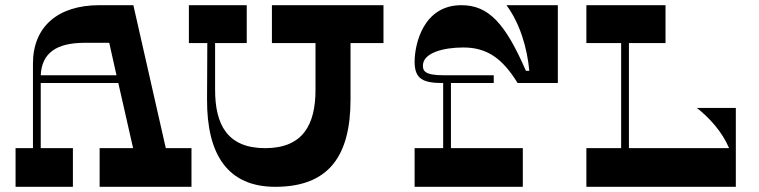

<svg xmlns="http://www.w3.org/2000/svg" viewBox="-20 -720 2926 740"><path d="M619 -149 494 -700H363C203 -700 107 -617 107 -475V-149H40V0H261V-149H137V-400H436L493 -149H364V0H718V-149ZM137 -430C141 -516 198 -555 306 -555H401L429 -430Z M1458 -700H1028V-554H1196V-374C1196 -240 1148 -149 1002 -149C856 -149 809 -240 809 -374V-554H931V-700H708V-554H779L778 -337C777 -121 860 0 1041 0C1249 0 1331 -121 1331 -337V-554H1458Z M1766 -537C1858 -537 1917 -494 1975 -400H2130V-700H1932C1984 -630 2012 -535 2020 -447H2007C1927 -631 1863 -700 1758 -700C1611 -700 1578 -549 1578 -482C1578 -414 1612 -400 1688 -400V-149H1578V0H1995V-149H1718V-400H1883V-430H1688C1616 -430 1610 -448 1610 -467C1610 -516 1688 -537 1766 -537Z M2666 -304C2714 -266 2763 -213 2790 -149H2404V-554H2545V-700H2240V-554H2374V-149H2240V0H2816V-304Z"/></svg>

Font: Space Cowgirl Bold
Style: Regular
Weight: 700
Designer: Valery Marier
Foundry: Valery Marier
Version: Version 1.000;hotconv 1.0.109;makeotfexe 2.5.65596